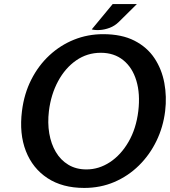

<svg xmlns="http://www.w3.org/2000/svg" viewBox="-20 -910 835 944"><path d="M394 14Q287 14 213.8 -34Q140.5 -82 107.2 -167.2Q74 -252.5 88 -364Q98.5 -449 133.8 -518.5Q169 -588 223 -638Q277 -688 344.2 -715Q411.5 -742 487 -742Q578.5 -742 641 -710Q703.5 -678 739.5 -623.8Q775.5 -569.5 788 -502Q800.5 -434.5 792 -364Q782.5 -285.5 749.2 -217Q716 -148.5 663.2 -96.5Q610.5 -44.5 542.2 -15.2Q474 14 394 14ZM405 -77Q466 -77 520.2 -112.5Q574.5 -148 612 -212.8Q649.5 -277.5 660 -364Q670 -448.5 650.5 -513.2Q631 -578 586 -614.2Q541 -650.5 475.5 -650.5Q408.5 -650.5 354.5 -613Q300.5 -575.5 265.5 -510.5Q230.5 -445.5 220.5 -364Q213.5 -306 222.2 -254.2Q231 -202.5 254.5 -162.8Q278 -123 316 -100Q354 -77 405 -77ZM431 -765.5 534 -890H653L564 -802Q544 -782.5 519.2 -773.2Q494.5 -764 471 -762.5Q447.5 -761 431 -765.5Z"/></svg>

Font: Expletus Sans SemiBold
Style: Italic
Weight: 600
Italic angle: -7°
Version: Version 7.500